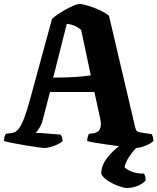

<svg xmlns="http://www.w3.org/2000/svg" viewBox="-21 -740 787 960"><path d="M202 0Q195 0 169.5 -3.5Q144 -7 110.5 -12.5Q77 -18 46.5 -24Q16 -30 -1 -35Q-1 -47 2 -57Q5 -67 8 -71L32 -74Q41 -75 51 -78.5Q61 -82 73 -97Q85 -112 98.5 -146Q112 -180 129 -242L239 -645Q247 -654 265.5 -666.5Q284 -679 306 -691.5Q328 -704 347.5 -712Q367 -720 377 -720Q390 -720 417.5 -712Q445 -704 475 -690.5Q505 -677 524 -661L655 -103Q659 -87 665 -83.5Q671 -80 681 -78L738 -69Q740 -65 743 -56.5Q746 -48 746 -35Q733 -22 705 -11Q677 0 658 0Q651 0 627 -2.5Q603 -5 570.5 -9.5Q538 -14 505.5 -18.5Q473 -23 448 -27.5Q423 -32 415 -35Q415 -46 418 -56.5Q421 -67 424 -71L443 -73Q495 -79 480 -147L451 -280H229L193 -142Q188 -120 175.5 -99.5Q163 -79 155 -77L282 -67Q285 -63 288.5 -54Q292 -45 292 -35Q286 -27 269 -19Q252 -11 233 -5.5Q214 0 202 0ZM245 -352Q314 -352 361 -355.5Q408 -359 433 -363L385 -590Q369 -604 351 -611.5Q333 -619 313 -621ZM613 200Q598 200 571 190Q544 180 519 164Q494 148 485 129Q485 88 514 50.5Q543 13 581 -14L682 -18Q657 0 639 23.5Q621 47 611.5 67.5Q602 88 602 97Q616 110 639.5 119Q663 128 699 128Q707 141 707 162Q694 178 668 189Q642 200 613 200Z"/></svg>

Font: Texturina 72pt Black
Style: Regular
Weight: 900
Designer: Guillermo Torres Carreño
Foundry: Omnibus-Type
Version: Version 1.002; ttfautohint (v1.8.3)